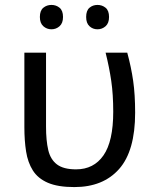

<svg xmlns="http://www.w3.org/2000/svg" viewBox="-20 -750 638 780"><path d="M282 10Q215 10 174.5 -7.5Q134 -25 113.5 -57.5Q93 -90 86 -134.5Q79 -179 79 -233V-536H167V-236Q167 -179 176 -140.5Q185 -102 211.5 -82Q238 -62 289 -62Q361 -62 400.5 -119Q440 -176 440 -296Q440 -366 432 -421Q424 -476 409 -536H497Q513 -477 521 -421.5Q529 -366 529 -292Q529 -137 464 -63.5Q399 10 282 10ZM142 -681Q142 -707 156 -718.5Q170 -730 189 -730Q208 -730 222 -718.5Q236 -707 236 -681Q236 -656 222 -643.5Q208 -631 189 -631Q170 -631 156 -643.5Q142 -656 142 -681ZM330 -681Q330 -707 343.5 -718.5Q357 -730 376 -730Q395 -730 409 -718.5Q423 -707 423 -681Q423 -656 409 -643.5Q395 -631 376 -631Q357 -631 343.5 -643.5Q330 -656 330 -681Z"/></svg>

Font: Noto Sans
Style: Regular
Weight: 400
Designer: Monotype Design Team
Foundry: Monotype Imaging Inc.
Version: Version 2.007